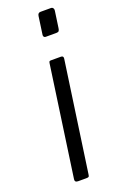

<svg xmlns="http://www.w3.org/2000/svg" viewBox="-146 -785 523 828"><g transform="rotate(-20 116.0 -371.0)"><path d="M113 -13Q112 -4 109.5 -2Q107 0 98 0H61Q53 0 49.5 -3.5Q46 -7 47 -14L119 -520Q120 -527 122 -528.5Q124 -530 129 -530H175Q181 -530 183.5 -526.5Q186 -523 185 -517ZM207 -649Q206 -641 203 -637Q200 -633 191 -633H143Q136 -633 133.5 -638Q131 -643 133 -650L144 -728Q146 -742 158 -742H207Q212 -742 215.5 -737.5Q219 -733 218 -726Z"/></g></svg>

Font: Libre Franklin Light
Style: Italic
Weight: 300
Italic angle: -8°
Designer: Pablo Impallari, Rodrigo Fuenzalida, Nhung Nguyen
Foundry: Impallari Type
Version: Version 3.000